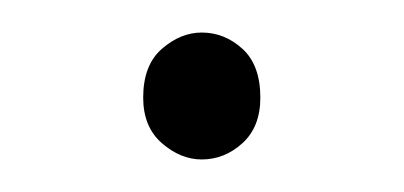

<svg xmlns="http://www.w3.org/2000/svg" viewBox="-20 -476 248 118"><path d="M104 -378Q91 -378 79.5 -388Q68 -398 68 -416Q68 -436 79.5 -446Q91 -456 104 -456Q118 -456 129 -446Q140 -436 140 -416Q140 -398 129 -388Q118 -378 104 -378Z"/></svg>

Font: Source Sans 3 VF
Style: Regular
Weight: 200
Designer: Paul D. Hunt
Foundry: Adobe
Version: Version 3.046;hotconv 1.0.118;makeotfexe 2.5.65603